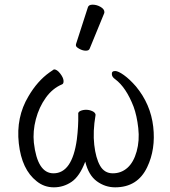

<svg xmlns="http://www.w3.org/2000/svg" viewBox="-20 -784 727 822"><path d="M356 -752Q359 -764 376.5 -764Q394 -764 410.5 -754.5Q427 -745 427 -732Q427 -729 426 -727L364 -576Q361 -567 347.5 -567Q334 -567 319.5 -575Q305 -583 305 -589.5Q305 -596 306 -597ZM125 -173Q140 -42 209 -42Q289 -42 309 -187Q316 -243 315 -294Q313 -304 324 -309Q335 -314 348.5 -314Q362 -314 374.5 -308.5Q387 -303 389 -294V-291Q377 -221 383.5 -164Q390 -107 408.5 -74.5Q427 -42 463 -42Q499 -42 525.5 -65.5Q552 -89 565 -135.5Q578 -182 572 -235.5Q566 -289 552 -327Q520 -410 473 -445Q460 -454 459 -465Q457 -480 473 -480Q486 -480 510.5 -462.5Q535 -445 562 -414Q625 -338 636 -241.5Q647 -145 610 -68Q569 18 473 18Q430 18 394.5 -8Q359 -34 345 -92Q321 -29 286.5 -5.5Q252 18 210.5 18Q169 18 137 -8Q73 -58 60.5 -170Q48 -282 102 -372Q140 -437 192 -474Q210 -487 211 -487Q224 -487 237.5 -469.5Q251 -452 252 -439Q253 -426 246 -423Q205 -406 176 -365.5Q147 -325 133.5 -273.5Q120 -222 125 -173Z"/></svg>

Font: LXGW WenKai Lite
Style: Regular
Weight: 400
Designer: LXGW / Fontworks Inc.
Foundry: LXGW / Fontworks Inc.
Version: Version 1.511; March 25, 2025